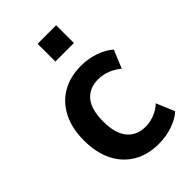

<svg xmlns="http://www.w3.org/2000/svg" viewBox="-219 -802 894 894"><g transform="rotate(-45 228.0 -354.5)"><path d="M279 10Q206 10 153 -21Q100 -52 71 -110Q42 -168 42 -248Q42 -327 71 -384.5Q100 -442 153 -473Q206 -504 279 -504Q326 -504 369 -489Q412 -474 440 -449L403 -360Q379 -380 350 -391.5Q321 -403 291 -403Q232 -403 200 -364.5Q168 -326 168 -247Q168 -169 200.5 -129.5Q233 -90 291 -90Q320 -90 349.5 -101.5Q379 -113 401 -134L439 -44Q411 -19 368.5 -4.5Q326 10 279 10ZM208 -602V-719H330V-602Z"/></g></svg>

Font: Nunito Sans 10pt SemiCondensed
Style: Bold
Weight: 700
Width: 4
Designer: Vernon Adams
Foundry: Vernon Adams
Version: Version 3.101;gftools[0.9.27]